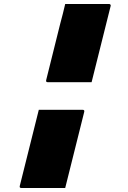

<svg xmlns="http://www.w3.org/2000/svg" viewBox="-20 -780 640 960"><path d="M306 -760H525Q531 -760 532 -757Q535 -754 533 -749L438 -369H219Q208 -369 211 -380L281 -661Q288 -686 294 -710.5Q300 -735 306 -760ZM174 -231H393Q404 -231 401 -220L306 160H87Q76 160 79 149Z"/></svg>

Font: Recursive Mn Lnr St XBk
Style: Italic
Weight: 1000
Italic angle: -15°
Monospace: yes
Version: Version 1.079;hotconv 1.0.112;makeotfexe 2.5.65598; ttfautoh